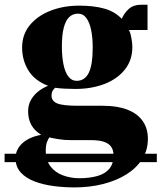

<svg xmlns="http://www.w3.org/2000/svg" viewBox="-58 -551 687 816"><path d="M608.5 102.5V138H-38.5V102.5ZM259 245.5Q214.5 245.5 170 239.8Q125.5 234 88.8 220Q52 206 30 181.8Q8 157.5 8 121Q8 95.5 21.8 75.2Q35.5 55 60.2 41.2Q85 27.5 117 22Q88 4 74.8 -20.8Q61.5 -45.5 61.5 -77.5Q61.5 -102.5 71.5 -122.5Q81.5 -142.5 100.2 -158.8Q119 -175 146 -186.5Q89 -208.5 62.5 -251.8Q36 -295 36 -349Q36 -404.5 68.8 -444.2Q101.5 -484 156.8 -505.5Q212 -527 279 -527Q340.5 -527 385.2 -514.5Q430 -502 459.5 -471Q470.5 -496.5 490.2 -513.8Q510 -531 542.5 -531H569V-423.5H489Q494 -418 497.2 -404.5Q500.5 -391 502.5 -376Q504.5 -361 504.5 -351Q504.5 -295.5 472.8 -255.5Q441 -215.5 386.2 -194.2Q331.5 -173 262 -173Q241 -173 216.8 -174.2Q192.5 -175.5 176.5 -178Q168 -170.5 164.5 -163Q161 -155.5 161 -145Q161 -121.5 185.2 -111.5Q209.5 -101.5 273.5 -101.5H379.5Q440.5 -101.5 483.2 -85Q526 -68.5 548.2 -37Q570.5 -5.5 570.5 39Q570.5 87.5 546 125.8Q521.5 164 478.2 190.8Q435 217.5 378.5 231.5Q322 245.5 259 245.5ZM277 206.5Q322 206.5 355.2 197.2Q388.5 188 406.5 166.5Q424.5 145 424.5 109Q424.5 87 414.2 72.5Q404 58 382.5 51.2Q361 44.5 327.5 44.5H242.5Q216 44.5 192.5 40.8Q169 37 151.5 33Q146 41 141.2 54Q136.5 67 136.5 89.5Q136.5 130 156.5 156Q176.5 182 208.8 194Q241 206 277 206.5ZM268 -207.5Q302 -207.5 319 -241Q336 -274.5 336 -350Q336 -390.5 329.5 -422.8Q323 -455 309.2 -474Q295.5 -493 273.5 -493Q251.5 -493 236.2 -478.5Q221 -464 213 -433.2Q205 -402.5 205 -354Q205 -312 211.5 -278.8Q218 -245.5 232 -226.5Q246 -207.5 268 -207.5Z"/></svg>

Font: Merriweather 120pt Black
Style: Regular
Weight: 900
Designer: Eben Sorkin
Foundry: Eben Sorkin
Version: Version 2.100